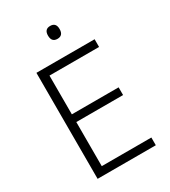

<svg xmlns="http://www.w3.org/2000/svg" viewBox="-218 -1016 989 1120"><g transform="rotate(-30 276.5 -455.5)"><path d="M492 0H100V-714H492V-662H158V-401H473V-349H158V-52H492ZM306 -911Q345 -911 345 -868Q345 -824 306 -824Q267 -824 267 -868Q267 -911 306 -911Z"/></g></svg>

Font: Noto Sans Sinhala Light
Style: Regular
Weight: 300
Designer: Jelle Bosma - Monotype Design Team
Foundry: Monotype Imaging Inc.
Version: Version 2.006; ttfautohint (v1.8.4.7-5d5b)